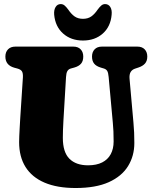

<svg xmlns="http://www.w3.org/2000/svg" viewBox="-20 -934 763 964"><path d="M546.5 -317.5 525.5 -547.5Q523.5 -569.5 518.2 -578Q513 -586.5 501.5 -590L486.5 -594.5Q463 -601.5 452.5 -614.8Q442 -628 442 -650Q442 -672.5 455 -686.2Q468 -700 492 -700H669.5Q693.5 -700 706.5 -686.2Q719.5 -672.5 719.5 -650Q719.5 -628 708 -615Q696.5 -602 675 -595L660 -590Q643.5 -585 636 -572.5Q628.5 -560 630.5 -538L650 -318.5Q652.5 -292.5 653.5 -267.8Q654.5 -243 654.5 -216Q654.5 -151 622.8 -99.8Q591 -48.5 525.8 -19.2Q460.5 10 359.5 10Q267 10 203.8 -17Q140.5 -44 108.2 -95.5Q76 -147 76 -220.5Q76 -233.5 76.8 -251.5Q77.5 -269.5 78.8 -291.5Q80 -313.5 81.5 -338.5L95 -546Q96 -565.5 90.5 -575.2Q85 -585 67 -590L52 -594Q7 -606.5 7 -650Q7 -672.5 20.2 -686.2Q33.5 -700 57.5 -700H348Q372 -700 385 -686.2Q398 -672.5 398 -650Q398 -627.5 387 -614.5Q376 -601.5 353.5 -595L335.5 -590Q323.5 -586.5 318 -576.5Q312.5 -566.5 311.5 -547L298.5 -329.5Q297 -302.5 296.2 -280.2Q295.5 -258 295.5 -242Q295.5 -170 328.5 -137Q361.5 -104 422 -104Q464.5 -104 493 -118.5Q521.5 -133 536 -160Q550.5 -187 550.5 -224Q550.5 -254 549.5 -274.8Q548.5 -295.5 546.5 -317.5ZM396.5 -839.5Q421 -839.5 438 -851.2Q455 -863 470.5 -886Q480 -899 488.5 -906.2Q497 -913.5 507.5 -913.5Q525 -913.5 534 -898.5Q543 -883.5 540.5 -860Q535.5 -800.5 496 -765.5Q456.5 -730.5 396.5 -730.5Q336.5 -730.5 297 -765.5Q257.5 -800.5 252 -860Q250 -883.5 259 -898.5Q268 -913.5 285 -913.5Q296 -913.5 304.5 -906.2Q313 -899 322.5 -886Q338 -863 355 -851.2Q372 -839.5 396.5 -839.5Z"/></svg>

Font: Fraunces 144pt S100 Black
Style: Regular
Weight: 900
Version: Version 1.000